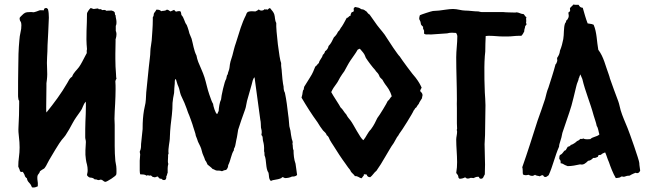

<svg xmlns="http://www.w3.org/2000/svg" viewBox="-20 -774 2841 846"><path d="M60.5 -341.8C60.5 -336.9 61.5 -333 64.5 -330.1V-317.4C64.5 -283.2 63.5 -249 61.5 -214.8C60.5 -200.2 61.5 -184.6 63.5 -169.9C65.4 -155.3 66.4 -139.6 66.4 -124C66.4 -109.4 65.4 -95.7 63.5 -82C61.5 -68.4 60.5 -54.7 60.5 -40C63.5 -34.2 65.4 -29.3 66.4 -26.4C67.4 -23.4 67.4 -19.5 70.3 -17.6C72.3 -16.6 74.2 -15.6 77.1 -16.6C79.1 -17.6 81.1 -16.6 82 -14.6C84 -10.7 87.9 -5.9 88.9 -1C89.8 3.9 93.8 8.8 98.6 11.7C99.6 20.5 103.5 26.4 109.4 32.2C114.3 37.1 118.2 43.9 121.1 51.8C128.9 52.7 133.8 51.8 136.7 50.8L146.5 46.9C147.5 36.1 146.5 27.3 145.5 22.5C144.5 17.6 144.5 12.7 144.5 7.8C144.5 1 146.5 -3.9 149.4 -6.8C152.3 -9.8 155.3 -14.6 156.2 -19.5C163.1 -24.4 168 -28.3 170.9 -29.3C173.8 -30.3 175.8 -32.2 177.7 -35.2C181.6 -40 184.6 -45.9 187.5 -51.8C190.4 -57.6 193.4 -63.5 196.3 -68.4L223.6 -114.3C231.4 -127.9 250 -157.2 261.7 -168.9C264.6 -171.9 266.6 -174.8 268.6 -177.7C280.3 -195.3 290 -212.9 299.8 -231.4C309.6 -250 322.3 -266.6 334 -283.2C338.9 -290 342.8 -296.9 345.7 -305.7C348.6 -313.5 352.5 -320.3 357.4 -326.2C358.4 -323.2 358.4 -319.3 358.4 -315.4V-304.7C358.4 -282.2 357.4 -260.7 356.4 -239.3C355.5 -217.8 355.5 -195.3 355.5 -172.9C355.5 -168 355.5 -164.1 356.4 -161.1C357.4 -157.2 358.4 -153.3 358.4 -148.4C358.4 -141.6 357.4 -135.7 357.4 -129.9L356.4 -112.3V-91.8L358.4 -72.3C359.4 -63.5 361.3 -55.7 363.3 -48.8C365.2 -41 366.2 -33.2 366.2 -25.4C366.2 -20.5 366.2 -16.6 365.2 -12.7C364.3 -8.8 363.3 -4.9 363.3 -2C368.2 4.9 373 8.8 379.9 8.8C386.7 8.8 392.6 11.7 397.5 16.6C401.4 15.6 404.3 16.6 407.2 17.6C409.2 18.6 411.1 19.5 413.1 19.5C416 19.5 418 19.5 418.9 18.6C420.9 17.6 422.9 17.6 424.8 17.6C427.7 17.6 431.6 19.5 434.6 22.5C437.5 25.4 441.4 27.3 444.3 27.3C451.2 27.3 492.2 1 492.2 -4.9C493.2 -7.8 493.2 -12.7 493.2 -18.6C493.2 -26.4 493.2 -34.2 492.2 -42L488.3 -64.5C486.3 -86.9 485.4 -108.4 485.4 -130.9V-223.6L484.4 -251C484.4 -272.5 486.3 -293.9 487.3 -316.4C488.3 -337.9 489.3 -359.4 489.3 -380.9C489.3 -392.6 489.3 -404.3 488.3 -416C489.3 -419.9 490.2 -423.8 493.2 -426.8C492.2 -429.7 491.2 -436.5 491.2 -447.3C489.3 -469.7 488.3 -492.2 488.3 -514.6V-537.1L489.3 -593.8V-602.5L490.2 -603.5C492.2 -610.4 493.2 -617.2 493.2 -624C493.2 -627.9 492.2 -631.8 491.2 -635.7L490.2 -636.7V-660.2L491.2 -662.1C493.2 -667 493.2 -672.9 493.2 -677.7C493.2 -682.6 492.2 -687.5 491.2 -692.4C490.2 -697.3 489.3 -702.1 489.3 -707L487.3 -708L485.4 -719.7C481.4 -724.6 476.6 -726.6 471.7 -727.5C465.8 -727.5 458 -727.5 448.2 -726.6C447.3 -727.5 446.3 -728.5 444.3 -729.5C442.4 -730.5 437.5 -730.5 429.7 -729.5L426.8 -732.4C425.8 -733.4 421.9 -734.4 415 -733.4C414.1 -736.3 411.1 -737.3 407.2 -736.3C403.3 -735.4 398.4 -735.4 393.6 -734.4C390.6 -734.4 388.7 -735.4 386.7 -736.3C384.8 -737.3 381.8 -738.3 378.9 -738.3C374 -733.4 363.3 -720.7 363.3 -712.9C363.3 -688.5 362.3 -664.1 361.3 -638.7C360.4 -614.3 360.4 -586.9 363.3 -557.6C362.3 -552.7 361.3 -547.9 362.3 -543.9V-540L355.5 -527.3C345.7 -508.8 337.9 -492.2 328.1 -478.5C323.2 -471.7 317.4 -465.8 311.5 -459C305.7 -452.1 300.8 -445.3 297.9 -436.5C293 -433.6 288.1 -428.7 285.2 -423.8L276.4 -408.2C250 -362.3 217.8 -319.3 184.6 -278.3C183.6 -283.2 183.6 -287.1 183.6 -292V-304.7L184.6 -392.6V-407.2L186.5 -421.9C188.5 -438.5 188.5 -455.1 187.5 -471.7C186.5 -488.3 186.5 -504.9 187.5 -521.5C188.5 -539.1 189.5 -556.6 189.5 -575.2C190.4 -593.8 191.4 -611.3 192.4 -629.9L195.3 -696.3C195.3 -710 194.3 -722.7 191.4 -733.4L187.5 -737.3C185.5 -739.3 183.6 -738.3 180.7 -738.3C176.8 -738.3 173.8 -735.4 172.9 -728.5C162.1 -729.5 154.3 -729.5 149.4 -726.6C143.6 -723.6 137.7 -722.7 131.8 -720.7C128.9 -719.7 125 -719.7 121.1 -720.7H110.4C91.8 -720.7 87.9 -717.8 75.2 -705.1L70.3 -700.2C67.4 -697.3 66.4 -695.3 66.4 -693.4C66.4 -688.5 67.4 -683.6 70.3 -679.7C73.2 -675.8 74.2 -669.9 74.2 -663.1C74.2 -652.3 73.2 -641.6 70.3 -630.9C67.4 -620.1 66.4 -608.4 65.4 -597.7C61.5 -557.6 60.5 -516.6 60.5 -476.6C59.6 -436.5 59.6 -395.5 59.6 -355.5C59.6 -350.6 59.6 -345.7 60.5 -341.8Z M597.7 -5.9C605.5 -4.9 618.2 -6.8 625 0C628.9 0 627 -3.9 638.7 0C641.6 0 642.6 -4.9 653.3 5.9C660.2 4.9 657.2 10.7 672.9 3.9C679.7 2.9 676.8 14.6 691.4 13.7C694.3 17.6 699.2 19.5 703.1 19.5C710 19.5 713.9 13.7 712.9 2.9C716.8 -2 715.8 -7.8 718.8 -12.7C718.8 -25.4 717.8 -40 721.7 -51.8C720.7 -53.7 719.7 -57.6 719.7 -63.5C719.7 -70.3 720.7 -78.1 720.7 -85C720.7 -89.8 719.7 -91.8 722.7 -96.7C719.7 -123 728.5 -146.5 728.5 -170.9C729.5 -205.1 733.4 -236.3 737.3 -267.6C739.3 -285.2 740.2 -302.7 740.2 -320.3C741.2 -335 744.1 -348.6 747.1 -364.3C748 -378.9 748 -391.6 750 -406.2C751 -413.1 748 -422.9 754.9 -425.8C757.8 -417 759.8 -408.2 762.7 -400.4C765.6 -393.6 767.6 -389.6 769.5 -382.8C772.5 -371.1 774.4 -358.4 781.2 -345.7C789.1 -330.1 796.9 -311.5 802.7 -294.9C805.7 -287.1 806.6 -282.2 809.6 -275.4C811.5 -273.4 831.1 -218.8 831.1 -215.8C834 -204.1 841.8 -186.5 842.8 -175.8C846.7 -167 849.6 -158.2 852.5 -149.4C859.4 -134.8 866.2 -124 869.1 -109.4C872.1 -93.8 879.9 -83 883.8 -68.4C886.7 -65.4 890.6 -58.6 894.5 -48.8C902.3 -42 910.2 -37.1 917 -29.3C923.8 -28.3 927.7 -23.4 934.6 -22.5C942.4 -22.5 951.2 -22.5 958 -19.5C964.8 -23.4 969.7 -24.4 976.6 -25.4C982.4 -31.2 985.4 -38.1 985.4 -45.9C997.1 -68.4 998 -92.8 1010.7 -112.3C1009.8 -119.1 1011.7 -119.1 1014.6 -126C1017.6 -132.8 1019.5 -150.4 1021.5 -158.2C1025.4 -172.9 1026.4 -186.5 1029.3 -202.1C1038.1 -230.5 1046.9 -254.9 1060.5 -293C1064.5 -303.7 1065.4 -318.4 1068.4 -329.1C1075.2 -352.5 1082 -377.9 1088.9 -401.4C1091.8 -412.1 1093.8 -426.8 1101.6 -433.6C1109.4 -371.1 1119.1 -308.6 1127 -246.1C1129.9 -235.4 1128.9 -222.7 1129.9 -211.9C1130.9 -204.1 1135.7 -197.3 1131.8 -178.7C1139.6 -173.8 1136.7 -162.1 1138.7 -154.3C1142.6 -139.6 1144.5 -129.9 1143.6 -107.4C1146.5 -100.6 1144.5 -96.7 1145.5 -89.8C1155.3 -69.3 1149.4 -31.2 1163.1 -12.7C1166 -2 1163.1 15.6 1173.8 23.4C1184.6 16.6 1200.2 19.5 1219.7 10.7C1223.6 7.8 1220.7 2.9 1235.4 10.7C1246.1 10.7 1256.8 8.8 1266.6 3.9C1274.4 3.9 1282.2 3.9 1289.1 -2.9C1286.1 -19.5 1285.2 -37.1 1282.2 -52.7C1275.4 -71.3 1273.4 -92.8 1273.4 -112.3C1268.6 -120.1 1271.5 -131.8 1268.6 -140.6C1271.5 -148.4 1267.6 -155.3 1265.6 -162.1C1262.7 -173.8 1261.7 -185.5 1259.8 -198.2C1258.8 -205.1 1255.9 -210.9 1254.9 -217.8C1252.9 -234.4 1252.9 -250 1250 -266.6C1246.1 -300.8 1242.2 -333 1235.4 -365.2C1231.4 -372.1 1229.5 -380.9 1229.5 -392.6C1226.6 -402.3 1221.7 -448.2 1221.7 -457C1221.7 -468.8 1217.8 -479.5 1218.8 -496.1C1210.9 -511.7 1195.3 -642.6 1197.3 -672.9C1190.4 -684.6 1192.4 -699.2 1188.5 -710.9C1185.5 -719.7 1180.7 -725.6 1169.9 -738.3C1166 -738.3 1162.1 -734.4 1159.2 -731.4C1152.3 -734.4 1150.4 -730.5 1145.5 -733.4C1142.6 -729.5 1138.7 -727.5 1131.8 -727.5C1127 -727.5 1123 -729.5 1120.1 -732.4C1117.2 -729.5 1112.3 -726.6 1105.5 -723.6C1093.8 -724.6 1083 -725.6 1072.3 -721.7C1069.3 -718.8 1067.4 -718.8 1063.5 -707C1044.9 -670.9 1035.2 -634.8 1019.5 -585C1012.7 -566.4 1008.8 -547.9 1003.9 -529.3C997.1 -508.8 993.2 -498 991.2 -475.6C990.2 -464.8 984.4 -457 983.4 -446.3C980.5 -443.4 979.5 -442.4 976.6 -425.8C969.7 -418.9 954.1 -347.7 954.1 -335.9C947.3 -323.2 944.3 -298.8 943.4 -284.2C939.5 -280.3 940.4 -274.4 936.5 -271.5C928.7 -274.4 918.9 -309.6 918.9 -316.4C912.1 -327.1 911.1 -334 902.3 -357.4C893.6 -381.8 888.7 -409.2 880.9 -433.6C873 -458 862.3 -478.5 853.5 -501C850.6 -508.8 846.7 -521.5 845.7 -529.3C834 -551.8 831.1 -579.1 824.2 -603.5C820.3 -612.3 817.4 -620.1 814.5 -627L811.5 -638.7C808.6 -649.4 805.7 -656.2 802.7 -664.1C792 -676.8 792 -695.3 779.3 -708C778.3 -712.9 778.3 -718.8 775.4 -723.6C772.5 -725.6 765.6 -725.6 755.9 -722.7C752 -723.6 751 -727.5 747.1 -730.5C742.2 -727.5 736.3 -726.6 731.4 -723.6C724.6 -726.6 722.7 -731.4 714.8 -731.4C708 -724.6 698.2 -727.5 689.5 -724.6C685.5 -731.4 675.8 -731.4 668.9 -731.4C665 -720.7 657.2 -719.7 657.2 -708C657.2 -701.2 653.3 -700.2 653.3 -697.3V-686.5C653.3 -656.2 650.4 -627 648.4 -595.7C647.5 -583 642.6 -561.5 642.6 -549.8C642.6 -527.3 637.7 -502.9 635.7 -478.5C632.8 -447.3 628.9 -415 626 -382.8C623 -362.3 624 -339.8 621.1 -320.3C618.2 -308.6 617.2 -298.8 614.3 -287.1C610.4 -262.7 608.4 -241.2 608.4 -205.1C605.5 -182.6 604.5 -162.1 601.6 -139.6C600.6 -130.9 603.5 -122.1 595.7 -105.5C595.7 -100.6 597.7 -97.7 597.7 -93.8C597.7 -83 595.7 -75.2 595.7 -66.4C595.7 -51.8 595.7 -36.1 595.7 -21.5C595.7 -14.6 596.7 -10.7 597.7 -5.9Z M1378.9 -235.4C1386.7 -222.7 1394.5 -210 1403.3 -199.2C1410.2 -191.4 1417 -188.5 1419.9 -177.7C1426.8 -174.8 1430.7 -164.1 1433.6 -157.2C1437.5 -149.4 1443.4 -141.6 1448.2 -133.8C1465.8 -105.5 1483.4 -78.1 1502.9 -51.8C1506.8 -46.9 1509.8 -41 1514.6 -35.2C1518.6 -30.3 1523.4 -25.4 1526.4 -17.6C1531.2 -10.7 1539.1 -5.9 1543.9 2C1556.6 1 1561.5 8.8 1572.3 11.7C1577.1 8.8 1578.1 2.9 1583 0C1583 -2.9 1579.1 -8.8 1595.7 -4.9C1597.7 2.9 1602.5 6.8 1611.3 6.8C1622.1 -1 1627.9 -13.7 1638.7 -21.5C1645.5 -32.2 1651.4 -40 1658.2 -50.8C1665 -61.5 1669.9 -71.3 1676.8 -82C1688.5 -100.6 1702.1 -127 1714.8 -143.6C1715.8 -145.5 1728.5 -168 1729.5 -169.9C1733.4 -174.8 1736.3 -177.7 1739.3 -184.6C1750 -197.3 1799.8 -277.3 1802.7 -287.1C1807.6 -291 1807.6 -297.9 1814.5 -300.8C1817.4 -305.7 1820.3 -311.5 1825.2 -316.4C1828.1 -325.2 1835 -333 1839.8 -341.8C1838.9 -345.7 1841.8 -350.6 1841.8 -355.5C1841.8 -362.3 1835.9 -368.2 1831.1 -373C1832 -377.9 1835 -382.8 1837.9 -387.7C1831.1 -402.3 1826.2 -412.1 1811.5 -431.6C1799.8 -443.4 1749 -512.7 1741.2 -525.4C1734.4 -530.3 1691.4 -594.7 1684.6 -606.4C1672.9 -627 1656.2 -643.6 1641.6 -663.1C1630.9 -677.7 1619.1 -695.3 1608.4 -710C1601.6 -712.9 1599.6 -718.8 1594.7 -723.6C1587.9 -726.6 1585 -733.4 1572.3 -733.4C1560.5 -741.2 1559.6 -740.2 1544.9 -743.2C1542 -740.2 1536.1 -741.2 1539.1 -725.6C1539.1 -722.7 1532.2 -720.7 1529.3 -719.7C1526.4 -714.8 1524.4 -710 1524.4 -704.1C1516.6 -705.1 1516.6 -695.3 1507.8 -695.3C1501 -683.6 1497.1 -673.8 1486.3 -657.2C1479.5 -650.4 1477.5 -639.6 1469.7 -634.8C1464.8 -624 1459 -616.2 1451.2 -609.4C1444.3 -594.7 1438.5 -582 1427.7 -571.3C1425.8 -561.5 1420.9 -553.7 1412.1 -547.9C1411.1 -542 1408.2 -537.1 1402.3 -532.2C1399.4 -517.6 1387.7 -510.7 1384.8 -496.1C1377.9 -491.2 1376 -484.4 1369.1 -480.5C1362.3 -464.8 1359.4 -453.1 1344.7 -430.7C1336.9 -418.9 1329.1 -406.2 1320.3 -391.6C1319.3 -386.7 1318.4 -382.8 1318.4 -379.9C1311.5 -373 1315.4 -364.3 1308.6 -343.8C1331.1 -305.7 1352.5 -271.5 1378.9 -235.4ZM1439.5 -368.2C1446.3 -382.8 1452.1 -391.6 1461.9 -404.3C1468.8 -413.1 1472.7 -422.9 1478.5 -432.6C1485.4 -443.4 1490.2 -451.2 1497.1 -460C1505.9 -475.6 1514.6 -493.2 1524.4 -507.8C1535.2 -524.4 1546.9 -538.1 1555.7 -554.7C1558.6 -557.6 1561.5 -556.6 1565.4 -559.6C1572.3 -550.8 1579.1 -544.9 1585 -535.2C1587.9 -530.3 1588.9 -526.4 1591.8 -519.5C1599.6 -506.8 1622.1 -476.6 1632.8 -465.8C1636.7 -458 1643.6 -454.1 1647.5 -447.3C1650.4 -442.4 1652.3 -437.5 1653.3 -434.6C1657.2 -430.7 1660.2 -426.8 1665 -422.9C1668.9 -416 1671.9 -410.2 1676.8 -403.3C1687.5 -388.7 1698.2 -377 1706.1 -349.6C1698.2 -342.8 1696.3 -334 1688.5 -329.1C1684.6 -319.3 1652.3 -265.6 1642.6 -253.9C1634.8 -238.3 1628.9 -223.6 1614.3 -204.1C1599.6 -189.5 1593.8 -170.9 1581.1 -156.2C1567.4 -164.1 1538.1 -225.6 1524.4 -243.2C1517.6 -252 1510.7 -258.8 1505.9 -269.5C1495.1 -280.3 1491.2 -292 1480.5 -300.8C1477.5 -308.6 1447.3 -352.5 1439.5 -368.2Z M1834 -671.9C1834 -661.1 1844.7 -658.2 1844.7 -654.3C1844.7 -651.4 1840.8 -654.3 1848.6 -638.7V-626C1851.6 -623 1855.5 -622.1 1860.4 -622.1C1864.3 -622.1 1864.3 -623 1879.9 -622.1C1903.3 -623 1925.8 -626 1950.2 -627C1957 -628.9 1963.9 -629.9 1970.7 -629.9C1977.5 -629.9 1982.4 -628.9 1989.3 -628.9C1992.2 -626 1995.1 -618.2 1995.1 -614.3C1995.1 -583 1990.2 -551.8 1990.2 -521.5C1990.2 -459 1993.2 -398.4 1993.2 -335.9C1993.2 -323.2 1992.2 -309.6 1993.2 -297.9C1993.2 -275.4 1993.2 -252.9 1993.2 -230.5C1993.2 -222.7 1994.1 -214.8 1994.1 -207C1994.1 -204.1 1991.2 -205.1 1994.1 -194.3C1994.1 -181.6 1990.2 -169.9 1990.2 -159.2C1990.2 -125 1994.1 -93.8 1994.1 -59.6C1994.1 -43 1993.2 -30.3 1990.2 -11.7C1993.2 -8.8 1996.1 -3.9 1998 -1C2001 3.9 1997.1 8.8 2004.9 13.7C2012.7 13.7 2021.5 11.7 2028.3 7.8C2035.2 7.8 2033.2 13.7 2041 12.7C2049.8 12.7 2050.8 9.8 2053.7 9.8C2057.6 9.8 2062.5 9.8 2066.4 10.7C2074.2 7.8 2078.1 3.9 2089.8 4.9C2092.8 7.8 2088.9 10.7 2097.7 13.7C2110.4 13.7 2109.4 4.9 2116.2 -5.9C2116.2 -20.5 2117.2 -34.2 2117.2 -48.8C2117.2 -79.1 2115.2 -108.4 2115.2 -138.7C2115.2 -153.3 2117.2 -164.1 2117.2 -178.7C2117.2 -222.7 2119.1 -266.6 2119.1 -310.5C2119.1 -330.1 2117.2 -347.7 2116.2 -367.2C2114.3 -405.3 2114.3 -441.4 2114.3 -477.5C2114.3 -494.1 2115.2 -509.8 2116.2 -526.4C2116.2 -533.2 2118.2 -540 2118.2 -546.9C2118.2 -570.3 2119.1 -592.8 2120.1 -615.2C2127 -616.2 2131.8 -616.2 2136.7 -616.2C2157.2 -616.2 2175.8 -613.3 2195.3 -613.3C2203.1 -613.3 2210 -613.3 2217.8 -613.3C2233.4 -613.3 2250 -616.2 2264.6 -616.2H2277.3C2284.2 -623 2286.1 -628.9 2290 -635.7C2289.1 -644.5 2293.9 -650.4 2293.9 -658.2L2300.8 -668C2300.8 -670.9 2295.9 -666 2298.8 -681.6C2298.8 -688.5 2296.9 -693.4 2299.8 -698.2C2293 -701.2 2292 -708 2287.1 -711.9C2275.4 -711.9 2267.6 -718.8 2256.8 -719.7C2253.9 -718.8 2251 -718.8 2246.1 -718.8C2243.2 -718.8 2201.2 -719.7 2199.2 -720.7H2104.5C2096.7 -720.7 2090.8 -723.6 2087.9 -723.6C2067.4 -723.6 2048.8 -727.5 2028.3 -727.5C2013.7 -727.5 1995.1 -734.4 1976.6 -734.4C1957 -734.4 1934.6 -729.5 1915 -727.5C1906.2 -726.6 1896.5 -726.6 1887.7 -725.6C1879.9 -724.6 1835.9 -710 1830.1 -707C1828.1 -701.2 1827.1 -696.3 1827.1 -691.4C1827.1 -686.5 1833 -682.6 1834 -671.9Z M2281.2 -37.1C2282.2 -34.2 2283.2 -29.3 2283.2 -22.5C2283.2 -15.6 2283.2 -10.7 2284.2 -5.9C2287.1 -2.9 2293 -2 2296.9 -2C2300.8 -2 2304.7 -2.9 2308.6 -3.9C2313.5 -1 2319.3 1 2324.2 1C2329.1 1 2333 -1 2337.9 -3.9C2341.8 1 2351.6 0 2358.4 2.9C2362.3 0 2366.2 -2 2371.1 -2C2376 -2 2373 5.9 2383.8 5.9C2388.7 5.9 2392.6 1 2397.5 -2C2416 -42 2424.8 -85.9 2443.4 -127.9C2443.4 -142.6 2453.1 -157.2 2458 -188.5C2470.7 -228.5 2486.3 -268.6 2498 -308.6C2504.9 -332 2509.8 -356.4 2515.6 -378.9C2518.6 -389.6 2520.5 -402.3 2525.4 -413.1C2528.3 -419.9 2529.3 -422.9 2530.3 -429.7C2533.2 -432.6 2530.3 -430.7 2537.1 -446.3L2545.9 -425.8C2558.6 -371.1 2581.1 -320.3 2595.7 -265.6C2599.6 -251 2606.4 -235.4 2609.4 -218.8C2616.2 -210 2617.2 -192.4 2621.1 -181.6C2610.4 -170.9 2591.8 -171.9 2581.1 -161.1C2576.2 -161.1 2572.3 -160.2 2567.4 -160.2C2560.5 -160.2 2554.7 -161.1 2549.8 -164.1C2547.9 -162.1 2543.9 -161.1 2537.1 -162.1C2533.2 -159.2 2533.2 -156.2 2522.5 -152.3C2518.6 -147.5 2502 -135.7 2495.1 -135.7C2492.2 -128.9 2488.3 -129.9 2481.4 -127L2472.7 -112.3C2460.9 -109.4 2463.9 -98.6 2447.3 -90.8C2444.3 -87.9 2444.3 -77.1 2444.3 -73.2C2449.2 -70.3 2451.2 -63.5 2450.2 -54.7C2460.9 -54.7 2460.9 -48.8 2481.4 -42C2500 -42 2517.6 -45.9 2536.1 -49.8C2550.8 -45.9 2560.5 -54.7 2571.3 -65.4C2582 -66.4 2586.9 -71.3 2593.8 -78.1C2604.5 -77.1 2606.4 -80.1 2614.3 -83C2617.2 -86.9 2612.3 -91.8 2627.9 -91.8C2631.8 -96.7 2638.7 -99.6 2646.5 -102.5C2653.3 -87.9 2656.2 -74.2 2663.1 -59.6C2669.9 -39.1 2681.6 -8.8 2693.4 10.7C2700.2 9.8 2706.1 9.8 2711.9 7.8C2714.8 6.8 2715.8 1 2727.5 4.9C2736.3 4.9 2737.3 0 2752.9 0C2756.8 0 2758.8 -3.9 2762.7 -4.9C2767.6 -7.8 2773.4 -9.8 2780.3 -12.7C2787.1 -9.8 2795.9 -9.8 2800.8 -22.5C2799.8 -34.2 2796.9 -44.9 2796.9 -55.7C2796.9 -67.4 2752.9 -191.4 2745.1 -210C2734.4 -236.3 2722.7 -261.7 2714.8 -288.1C2710.9 -300.8 2709 -315.4 2704.1 -328.1C2691.4 -362.3 2678.7 -395.5 2667 -429.7C2667 -432.6 2666 -433.6 2662.1 -446.3C2647.5 -484.4 2640.6 -522.5 2616.2 -554.7C2609.4 -590.8 2610.4 -630.9 2595.7 -665C2588.9 -668 2588.9 -668 2569.3 -670.9C2560.5 -693.4 2554.7 -715.8 2547.9 -739.3L2545.9 -740.2C2539.1 -740.2 2534.2 -744.1 2529.3 -752.9C2521.5 -752 2513.7 -752.9 2505.9 -753.9C2502.9 -747.1 2491.2 -742.2 2491.2 -735.4C2491.2 -730.5 2496.1 -725.6 2484.4 -718.8C2484.4 -710 2489.3 -703.1 2482.4 -692.4C2481.4 -688.5 2477.5 -685.5 2474.6 -682.6C2474.6 -675.8 2472.7 -675.8 2469.7 -670.9C2462.9 -652.3 2465.8 -622.1 2461.9 -601.6C2459 -585.9 2454.1 -566.4 2447.3 -550.8C2446.3 -540 2443.4 -531.2 2434.6 -518.6L2435.5 -505.9C2432.6 -499 2432.6 -494.1 2427.7 -490.2C2418.9 -456.1 2407.2 -421.9 2396.5 -387.7C2389.6 -372.1 2386.7 -356.4 2381.8 -337.9C2371.1 -305.7 2360.4 -274.4 2348.6 -242.2C2326.2 -171.9 2304.7 -103.5 2281.2 -37.1Z"/></svg>

Font: Caesar Dressing Cyrillic
Style: Regular
Weight: 400
Designer: Dathan Boardman
Foundry: Open Window
Version: Version 1.00;July 2, 2020;FontCreator 13.0.0.2642 64-bit